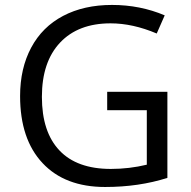

<svg xmlns="http://www.w3.org/2000/svg" viewBox="-20 -744 768 774"><path d="M61 -356.9Q61 -468.3 105.7 -552Q150.4 -635.7 234.4 -679.9Q318.4 -724.1 431.6 -724.1Q544.9 -724.1 644 -682.1L611.8 -608.9Q515.1 -649.9 425.8 -649.9Q295.4 -649.9 222.2 -572.3Q148.9 -494.6 148.9 -353.5Q148.9 -212.4 219.5 -137.7Q290 -63 426.8 -63Q501 -63 571.8 -80.1V-299.8H412.1V-374H654.8V-26.9Q540 9.8 403.8 9.8Q241.7 9.8 151.4 -86.7Q61 -183.1 61 -356.9Z"/></svg>

Font: OpenSans
Style: Regular
Weight: 400
Foundry: Ascender Corporation
Version: Version 1.10